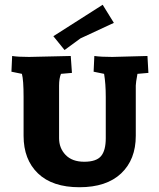

<svg xmlns="http://www.w3.org/2000/svg" viewBox="-20 -775 669 806"><path d="M550 -416V-205Q550 -105 488.5 -47Q427 11 313.5 11Q200 11 139.5 -47Q79 -105 79 -205V-368Q79 -439 72 -465L28 -474L31 -540Q55 -536 102 -536L277 -540L282 -469L236 -465Q228 -446 228 -416V-195Q228 -153 255.5 -124.5Q283 -96 333.5 -96Q384 -96 404 -119.5Q424 -143 424 -195V-368Q424 -423 417 -465L373 -474L376 -540Q404 -536 451 -536L599 -540L603 -469L557 -465Q550 -427 550 -416ZM411 -755 458 -679Q336 -623 318 -614L251 -565L204 -623Z"/></svg>

Font: Andada SC
Style: Bold
Weight: 700
Designer: Carolina Giovagnoli
Foundry: Carolina Giovagnoli
Version: Version 1.003